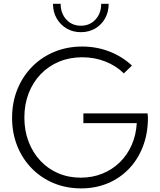

<svg xmlns="http://www.w3.org/2000/svg" viewBox="-20 -997 859 1031"><path d="M563.5 -976.6Q563.5 -932.6 544.4 -898.4Q525.4 -864.3 491.5 -844.2Q457.5 -824.2 414.1 -824.2Q371.1 -824.2 337.4 -844.2Q303.7 -864.3 284.2 -898.4Q264.6 -932.6 264.6 -976.6H305.7Q305.7 -925.3 336.2 -892.1Q366.7 -858.9 414.1 -858.9Q461.9 -858.9 492.7 -892.1Q523.4 -925.3 523.4 -976.6ZM645 -603Q602.1 -645 544.4 -667.2Q486.8 -689.5 421.9 -689.5Q354 -689.5 297.1 -665.8Q240.2 -642.1 198.5 -598.6Q156.7 -555.2 133.8 -495.8Q110.8 -436.5 110.8 -365.7Q110.8 -295.9 133.3 -236.8Q155.8 -177.7 196.3 -134.3Q236.8 -90.8 292.2 -66.9Q347.7 -43 413.6 -43Q476.1 -43 529.3 -64.5Q582.5 -85.9 622.8 -125Q663.1 -164.1 687 -218Q710.9 -272 714.4 -335.9H427.7V-388.2H772.5L774.4 -364.7Q774.4 -281.2 748 -211.9Q721.7 -142.6 673.6 -91.8Q625.5 -41 559.8 -13.2Q494.1 14.6 415.5 14.6Q335.4 14.6 267.8 -13.7Q200.2 -42 150.1 -93.3Q100.1 -144.5 72.5 -213.6Q44.9 -282.7 44.9 -364.3Q44.9 -446.8 73 -516.6Q101.1 -586.4 151.9 -638.2Q202.6 -689.9 271.5 -718.5Q340.3 -747.1 421.4 -747.1Q498 -747.1 566.7 -720.7Q635.3 -694.3 688.5 -645Z"/></svg>

Font: Kumbh Sans Light
Style: Regular
Weight: 300
Version: Version 1.004